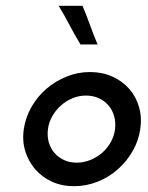

<svg xmlns="http://www.w3.org/2000/svg" viewBox="-20 -632 511 661"><path d="M62 -188Q68 -228 88.5 -264Q109 -300 140 -326.5Q171 -353 209.5 -368.5Q248 -384 290 -384Q332 -384 366.5 -368.5Q401 -353 424.5 -326.5Q448 -300 458.5 -264Q469 -228 463 -188Q457 -147 436.5 -111.5Q416 -76 385.5 -49Q355 -22 316 -6.5Q277 9 235 9Q193 9 159 -6.5Q125 -22 101.5 -49Q78 -76 67 -111.5Q56 -147 62 -188ZM145 -187Q142 -163 148 -142Q154 -121 167.5 -105.5Q181 -90 200.5 -81Q220 -72 244 -72Q268 -72 290.5 -81Q313 -90 331 -105.5Q349 -121 361 -142Q373 -163 376 -187Q379 -211 373 -232Q367 -253 353.5 -269Q340 -285 320 -294Q300 -303 276 -303Q252 -303 230 -294Q208 -285 190 -269Q172 -253 160 -232Q148 -211 145 -187ZM264 -612Q278 -579 290 -545.5Q302 -512 316 -479H257Q237 -512 219.5 -545.5Q202 -579 182 -612Z"/></svg>

Font: Josefin Slab
Style: Bold Italic
Weight: 700
Italic angle: -12°
Designer: Santiago Orozco
Foundry: Typemade
Version: Version 2.000